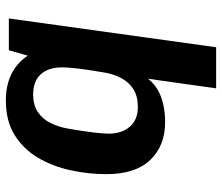

<svg xmlns="http://www.w3.org/2000/svg" viewBox="-70 -490 741 640"><g transform="rotate(-90 300.0 -170.5)"><path d="M325 180 357 -47Q333 -17 296 -3.5Q259 10 213 10Q134 10 86.5 -39.5Q39 -89 39 -186Q39 -246 52 -305.5Q65 -365 93.5 -413.5Q122 -462 169 -491.5Q216 -521 285 -521Q334 -521 371.5 -503Q409 -485 434 -448L452 -511H558L462 180ZM263 -81Q299 -81 322.5 -96Q346 -111 359.5 -137Q373 -163 378 -194Q383 -222 387 -250Q391 -278 393 -300Q395 -322 395 -333Q395 -379 372 -404.5Q349 -430 304 -430Q270 -430 247 -415Q224 -400 210.5 -374Q197 -348 191 -315Q182 -263 178 -229.5Q174 -196 174 -178Q174 -135 197 -108Q220 -81 263 -81Z"/></g></svg>

Font: Chivo Mono SemiBold
Style: Italic
Weight: 600
Italic angle: -8.05°
Monospace: yes
Version: Version 1.008